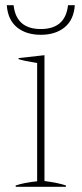

<svg xmlns="http://www.w3.org/2000/svg" viewBox="-20 -714 312 734"><path d="M6 -694H32Q42 -603 136 -603Q230 -603 240 -694H266Q262 -638 227 -609.5Q192 -581 136 -581Q80 -581 45 -609.5Q10 -638 6 -694ZM40 -5Q73 -16 122 -21V-473Q72 -481 51 -488V-492L150 -503V-22Q203 -15 232 -5V0H40Z"/></svg>

Font: Trirong Thin
Style: Regular
Weight: 250
Designer: Katatrad Team
Foundry: CadsonDemak
Version: Version 1.001